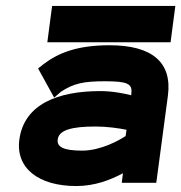

<svg xmlns="http://www.w3.org/2000/svg" viewBox="-20 -614 609 645"><path d="M155 -594 139 -472H553L569 -594ZM108 -384 162 -286 185 -306C228 -334 261 -341 332 -341C408 -341 426 -333 421 -299V-294C397 -300 358 -308 317 -308C176 -308 61 -265 45 -145C32 -49 110 11 236 11C299 11 352 -10 393 -32L389 0H505L544 -292C559 -404 492 -462 348 -462C241 -462 177 -437 127 -399ZM174 -146C178 -177 221 -189 301 -189C340 -189 381 -183 405 -178L402 -157C381 -143 319 -108 256 -108C194 -108 170 -120 174 -146Z"/></svg>

Font: Charger
Style: HemiRT
Weight: 900
Designer: Jasper
Foundry: Cannot Into Space Fonts
Version: Version 0.99